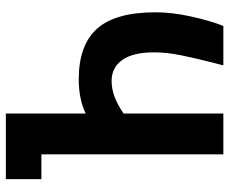

<svg xmlns="http://www.w3.org/2000/svg" viewBox="-82 -682 765 640"><g transform="rotate(90 300.0 -362.5)"><path d="M21.5 -498.5Q21.5 -554.5 35.5 -617.5Q49.5 -680.5 67 -725H198.5L191.5 -698.5Q174.5 -632 164.8 -584.2Q155 -536.5 155 -494.5Q155 -424 180.2 -388.2Q205.5 -352.5 250.5 -352.5Q276.5 -352.5 302.8 -362.2Q329 -372 359 -392.5V-725H495V-118.5H577.5V0H359V-266Q310.5 -243 245 -243Q130.5 -243 76 -304.2Q21.5 -365.5 21.5 -498.5Z"/></g></svg>

Font: JuliaMono ExtraBold
Style: Regular
Weight: 800
Monospace: yes
Designer: cormullion
Foundry: corm
Version: Version 0.055; ttfautohint (v1.8.4)